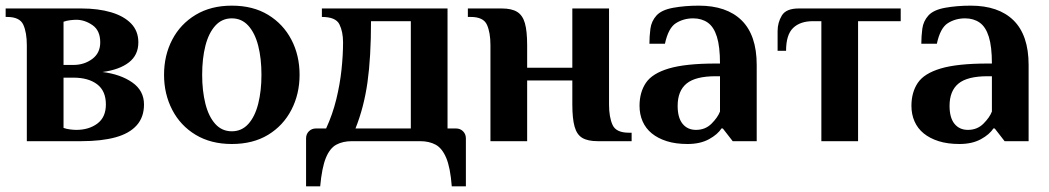

<svg xmlns="http://www.w3.org/2000/svg" viewBox="-21 -500 3715 680"><path d="M74 0V-340Q74 -385 61.5 -412.5Q49 -440 4 -440H-1V-470H267Q327 -470 372.5 -456.5Q418 -443 443.5 -416.5Q469 -390 469 -350Q469 -305 435.5 -279Q402 -253 342 -245Q406 -237 447.5 -208Q489 -179 489 -130Q489 -85 463 -56Q437 -27 387.5 -13.5Q338 0 267 0ZM249 -40Q294 -40 324 -62.5Q354 -85 354 -130Q354 -178 323 -201.5Q292 -225 239 -225H204V-47Q215 -43 228 -41.5Q241 -40 249 -40ZM204 -270H239Q277 -270 305.5 -291Q334 -312 334 -350Q334 -392 306.5 -411Q279 -430 249 -430Q241 -430 228 -428.5Q215 -427 204 -423Z M800 10Q726 10 672 -22.5Q618 -55 589 -111Q560 -167 560 -235Q560 -304 589 -359.5Q618 -415 672 -447.5Q726 -480 800 -480Q875 -480 928.5 -447.5Q982 -415 1011 -359.5Q1040 -304 1040 -235Q1040 -167 1011 -111Q982 -55 928.5 -22.5Q875 10 800 10ZM800 -35Q835 -35 858.5 -61Q882 -87 893.5 -132.5Q905 -178 905 -235Q905 -293 893.5 -338Q882 -383 858.5 -409Q835 -435 800 -435Q765 -435 741.5 -409Q718 -383 706.5 -338Q695 -293 695 -235Q695 -178 706.5 -132.5Q718 -87 741.5 -61Q765 -35 800 -35Z M1063 160V-10Q1063 -25 1073 -35Q1083 -45 1098 -45H1134Q1157 -95 1170 -148.2Q1183 -201.5 1188.5 -253.2Q1194 -305 1194 -350Q1194 -388 1181 -414Q1168 -440 1119 -440V-470H1564V-45H1594Q1609 -45 1619 -35Q1629 -25 1629 -10V160H1579Q1574 94 1559.5 59.5Q1545 25 1522 12.5Q1499 0 1467 0H1225.2Q1193 0 1170 12.5Q1147 25 1133 59.5Q1119 94 1113 160ZM1238 -45H1434V-425H1293Q1293 -297 1280.5 -208.5Q1268 -120 1238 -45Z M1716 0V-340Q1716 -385 1703.5 -412.5Q1691 -440 1646 -440H1636V-470H1756Q1791 -470 1810.5 -458Q1830 -446 1838 -418Q1846 -390 1846 -340V-260H2006V-470H2136V-130Q2136 -85 2148.5 -57.5Q2161 -30 2206 -30H2216V0H2096Q2061 0 2041.5 -11.5Q2022 -23 2014 -51.5Q2006 -80 2006 -130V-215H1846V0Z M2414 10Q2372 10 2340.5 0Q2309 -10 2287.5 -27.5Q2266 -45 2255 -70Q2244 -95 2244 -125Q2244 -173 2266.5 -206.5Q2289 -240 2348 -257.5Q2407 -275 2514 -275H2529Q2529 -335 2518 -370Q2507 -405 2485.5 -420Q2464 -435 2434 -435Q2400 -435 2373 -418Q2346 -401 2334 -345H2279Q2279 -371 2282.5 -398Q2286 -425 2304 -445Q2322 -465 2363.5 -472.5Q2405 -480 2454 -480Q2503 -480 2541 -467Q2579 -454 2605.5 -428Q2632 -402 2645.5 -362.5Q2659 -323 2659 -270V0H2574L2539 -45H2534Q2521 -24 2490 -7Q2459 10 2414 10ZM2444 -40Q2477 -40 2499 -62Q2521 -84 2529 -105V-230H2514Q2442 -230 2410.5 -204Q2379 -178 2379 -125Q2379 -83 2396.5 -61.5Q2414 -40 2444 -40Z M2888 0V-425H2858Q2813 -425 2788 -401Q2763 -377 2763 -320H2733V-390Q2733 -420 2748 -445Q2763 -470 2808 -470H3169V-425H3018V0Z M3377 10Q3335 10 3303.5 0Q3272 -10 3250.5 -27.5Q3229 -45 3218 -70Q3207 -95 3207 -125Q3207 -173 3229.5 -206.5Q3252 -240 3311 -257.5Q3370 -275 3477 -275H3492Q3492 -335 3481 -370Q3470 -405 3448.5 -420Q3427 -435 3397 -435Q3363 -435 3336 -418Q3309 -401 3297 -345H3242Q3242 -371 3245.5 -398Q3249 -425 3267 -445Q3285 -465 3326.5 -472.5Q3368 -480 3417 -480Q3466 -480 3504 -467Q3542 -454 3568.5 -428Q3595 -402 3608.5 -362.5Q3622 -323 3622 -270V0H3537L3502 -45H3497Q3484 -24 3453 -7Q3422 10 3377 10ZM3407 -40Q3440 -40 3462 -62Q3484 -84 3492 -105V-230H3477Q3405 -230 3373.5 -204Q3342 -178 3342 -125Q3342 -83 3359.5 -61.5Q3377 -40 3407 -40Z"/></svg>

Font: El Messiri
Style: Regular
Weight: 400
Designer: Mohamed Gaber
Foundry: Kief Type Foundry
Version: Version 2.020